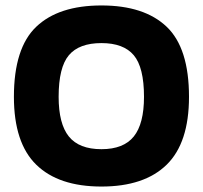

<svg xmlns="http://www.w3.org/2000/svg" viewBox="-20 -674 744 704"><path d="M352 10Q195 10 113 -70Q31 -150 31 -319Q31 -498 113 -576Q195 -654 352 -654Q509 -654 591 -576Q673 -498 673 -319Q673 -150 591 -70Q509 10 352 10ZM352 -127Q433 -127 470.5 -173.5Q508 -220 508 -319Q508 -427 470.5 -471.5Q433 -516 352 -516Q270 -516 232.5 -471.5Q195 -427 195 -319Q195 -220 232.5 -173.5Q270 -127 352 -127Z"/></svg>

Font: Kanit SemiBold
Style: Regular
Weight: 600
Designer: Katatrad Team
Foundry: CadsonDemak
Version: Version 2.000; ttfautohint (v1.8.3)